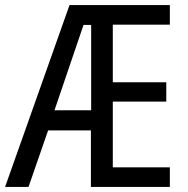

<svg xmlns="http://www.w3.org/2000/svg" viewBox="-22 -734 738 754"><path d="M645 0V-77H421V-335H631V-411H421V-637H645V-714H251L-2 0H90L167 -222H335V0ZM192 -301 306 -636H336V-301Z"/></svg>

Font: Noto Sans Lao Looped Condensed
Style: Regular
Weight: 400
Width: 3
Designer: Mark Frömberg, Ben Mitchell
Foundry: The Fontpad Ltd
Version: Version 1.002